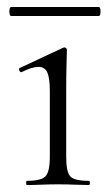

<svg xmlns="http://www.w3.org/2000/svg" viewBox="-20 -531 315 551"><path d="M57 0Q55 0 55 -6Q55 -12 57 -12Q98 -12 110.5 -25Q123 -38 123 -81V-270Q123 -306 116 -322.5Q109 -339 90 -339Q81 -339 69.5 -335.5Q58 -332 42 -324Q38 -323 35.5 -328.5Q33 -334 37 -336L161 -394Q164 -395 165 -395Q167 -395 169.5 -393Q172 -391 172 -388Q172 -381 171 -349.5Q170 -318 170 -271V-81Q170 -38 181.5 -25Q193 -12 235 -12Q238 -12 238 -6Q238 0 235 0Q218 0 195 -1Q172 -2 146 -2Q121 -2 98 -1Q75 0 57 0ZM12 -485Q9 -485 7.5 -491.5Q6 -498 7.5 -504.5Q9 -511 12 -511H263Q267 -511 268 -504.5Q269 -498 268 -491.5Q267 -485 263 -485Z"/></svg>

Font: Cormorant Infant Light
Style: Regular
Weight: 300
Designer: Christian Thalmann (Catharsis Fonts)
Foundry: Catharsis Fonts
Version: Version 4.001